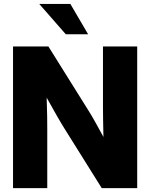

<svg xmlns="http://www.w3.org/2000/svg" viewBox="-20 -966 771 986"><path d="M46.9 0V-727.5H228.5L435.1 -397Q448.2 -376.5 469.2 -339.1Q490.2 -301.8 511.2 -262.7Q510.3 -305.7 509.5 -346.7Q508.8 -387.7 508.8 -412.1V-727.5H684.6V0H502.4L313 -302.7Q296.9 -328.1 272.5 -370.6Q248 -413.1 219.7 -464.4Q221.7 -411.1 222.2 -368.7Q222.7 -326.2 222.7 -303.2V0ZM317.9 -790 181.6 -945.8H341.3L432.6 -790Z"/></svg>

Font: Inter Display ExtraBold
Style: Regular
Weight: 800
Designer: Rasmus Andersson
Foundry: rsms
Version: Version 4.000;git-a52131595